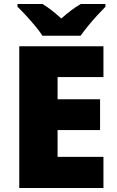

<svg xmlns="http://www.w3.org/2000/svg" viewBox="-20 -947 589 967"><path d="M501 0H77V-714H501V-559H270V-447H484V-292H270V-157H501ZM194 -767Q179 -790 156.5 -817Q134 -844 110.5 -869.5Q87 -895 68 -913V-927H194Q220 -911 241.5 -894Q263 -877 289 -854Q315 -877 338 -894.5Q361 -912 387 -927H511V-913Q494 -896 470.5 -870.5Q447 -845 424.5 -817.5Q402 -790 386 -767Z"/></svg>

Font: Noto Sans Syriac Eastern Black
Style: Regular
Weight: 900
Designer: Patrick Giasson and the Monotype Design Team
Foundry: Monotype Imaging Inc.
Version: Version 3.001; ttfautohint (v1.8.4.7-5d5b)